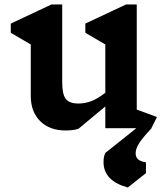

<svg xmlns="http://www.w3.org/2000/svg" viewBox="-20 -571 747 855"><path d="M584 111Q584 129 595 138.5Q606 148 630 152V200L549 264Q441 234 441 151Q441 126 449 110L587 0H449V-97L330 2Q309 10 272 10Q201 10 159 -31.5Q117 -73 117 -144V-373L28 -425V-466L209 -551H257V-204Q257 -151 273 -130.5Q289 -110 329 -110Q357 -110 385 -120Q413 -130 449 -158V-373L360 -425V-466L541 -551H589V-83L679 -50L654 0H655Q617 40 600.5 65.5Q584 91 584 111Z"/></svg>

Font: Inknut Antiqua SemiBold
Style: Regular
Weight: 600
Designer: Claus Eggers Sørensen
Foundry: Claus Eggers Sørensen
Version: Version 1.003; ttfautohint (v1.8.2) -l 8 -r 50 -G 200 -x 14 